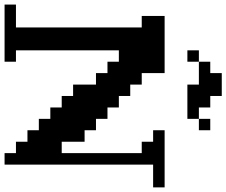

<svg xmlns="http://www.w3.org/2000/svg" viewBox="-95 -895 990 840"><g transform="rotate(90 400.0 -475.0)"><path d="M250 -49.8V0H0V-49.8H100.1V-600.1H49.8V-700.2H299.8V-600.1H350.1V-549.8H399.9V-500H450.2V-450.2H500V-399.9H549.8V-350.1H600.1V-250H649.9V-600.1H600.1V-649.9H549.8V-700.2H799.8V-649.9H700.2V0H649.9V-49.8H600.1V-100.1H549.8V-149.9H500V-200.2H450.2V-250H399.9V-299.8H350.1V-399.9H299.8V-450.2H250V-500H200.2V-49.8ZM500 -799.8H350.1V-850.1H250V-799.8H200.2V-850.1H250V-899.9H299.8V-950.2H399.9V-899.9H450.2V-850.1H500ZM500 -850.1V-899.9H549.8V-850.1Z"/></g></svg>

Font: Redaction 50
Style: Bold
Weight: 700
Designer: Jeremy Mickel / Forest Young
Foundry: MCKL
Version: Version 2.001;hotconv 1.0.113;makeotfexe 2.5.65598 DEVELOPME